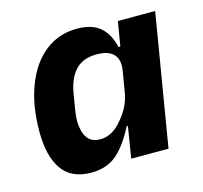

<svg xmlns="http://www.w3.org/2000/svg" viewBox="-84 -621 768 726"><g transform="rotate(-15 300.0 -258.0)"><path d="M347 0 367 -123H362Q329 -57 289.5 -22.5Q250 12 189 12Q110 12 74 -40.5Q38 -93 38 -188Q38 -290 67.5 -367Q97 -444 150.5 -486Q204 -528 275 -528Q334 -528 366 -500.5Q398 -473 410 -420H417L433 -516H579L493 0ZM341 -150Q380 -196 388 -247L402 -330Q409 -371 389 -393Q369 -415 322 -415Q269 -415 239.5 -384Q210 -353 200 -293L190 -233Q186 -209 186 -188Q187 -148 203 -124.5Q219 -101 254 -101Q302 -101 341 -150Z"/></g></svg>

Font: iA Writer Mono V
Style: Regular
Weight: 400
Italic angle: -9.5°
Designer: Mike Abbink, Paul van der Laan, Pieter van Rosmalen
Foundry: Bold Monday
Version: Version 2.000